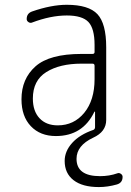

<svg xmlns="http://www.w3.org/2000/svg" viewBox="-20 -550 540 790"><path d="M315.4 -288.1Q225.6 -288.1 170.4 -253.4Q115.2 -218.8 115.2 -144.5Q115.2 -92.8 142.6 -63.5Q169.9 -34.2 217.8 -34.2Q284.2 -34.2 326.7 -85.9Q369.1 -137.7 369.1 -224.6V-279.3Q369.1 -288.1 360.4 -288.1ZM210 9.8Q145.5 9.8 106.9 -30.8Q68.4 -71.3 68.4 -141.6Q68.4 -225.6 126 -276.9Q183.6 -328.1 315.4 -328.1H360.4Q369.1 -328.1 369.1 -335.9V-365.2Q369.1 -432.6 343.8 -459.5Q318.4 -486.3 254.9 -486.3Q188.5 -486.3 111.3 -457Q104.5 -454.1 97.2 -459Q89.8 -463.9 89.8 -471.7Q89.8 -495.1 112.3 -502.9Q191.4 -530.3 254.9 -530.3Q344.7 -530.3 380.9 -491.7Q417 -453.1 417 -355.5V-56.6Q417 -7.8 363.3 16.6Q294.9 48.8 294.9 103.5Q294.9 174.8 391.6 174.8Q429.7 174.8 462.9 163.1Q469.7 160.2 477.1 165Q484.4 169.9 484.4 177.7Q484.4 202.1 460.9 209Q422.9 219.7 386.7 219.7Q319.3 219.7 282.7 191.4Q246.1 163.1 246.1 112.3Q246.1 72.3 276.9 38.1Q307.6 3.9 364.3 -15.6Q371.1 -18.6 371.1 -27.3V-89.8Q371.1 -90.8 369.1 -90.8Q368.2 -90.8 368.2 -89.8Q320.3 9.8 210 9.8Z"/></svg>

Font: Rounded-X Mgen+ 1m light
Style: Regular
Weight: 200
Designer: [Source Han Sans]
Ryoko NISHIZUKA  (kana & ideographs); Paul D. Hunt (Latin, Greek & Cyrillic); Wenlong ZHANG  (bopomofo
Version: Version 1.059.20150602